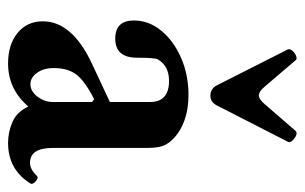

<svg xmlns="http://www.w3.org/2000/svg" viewBox="-156 -570 737 464"><g transform="rotate(90 212.0 -337.5)"><path d="M133 11Q87 11 59 -12Q31 -35 31 -73Q31 -144 134 -192L226 -235V-332Q226 -378 175 -378Q139 -378 123 -351Q119 -344 119 -301Q119 -248 73 -248Q29 -248 29 -293Q29 -329 53.5 -359Q78 -389 119 -407Q160 -425 209 -425Q265 -425 302 -399Q320 -386 328.5 -371Q337 -356 337 -326V-97Q337 -42 373 -42Q389 -42 405 -59Q410 -63 418 -55.5Q426 -48 423 -43Q389 11 325 11Q299 11 274.5 0.5Q250 -10 237 -38Q195 11 133 11ZM183 -43Q200 -43 213 -60Q226 -77 226 -97V-192L219 -197Q176 -175 160 -154.5Q144 -134 144 -99Q144 -75 155.5 -59Q167 -43 183 -43ZM211 -478Q194 -478 186 -493L99 -665Q97 -670 102 -676Q107 -682 114.5 -685Q122 -688 125 -684L189 -609Q201 -595 210 -595Q219 -595 231 -609L296 -684Q300 -688 307 -685Q314 -682 319.5 -676Q325 -670 322 -665L234 -493Q226 -478 211 -478Z"/></g></svg>

Font: Junicode
Style: Bold
Weight: 700
Designer: Peter S. Baker
Version: Version 2.100; ttfautohint (v1.8.4)